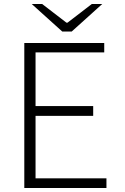

<svg xmlns="http://www.w3.org/2000/svg" viewBox="-20 -936 620 956"><path d="M101 -722H499V-675H157V-408H444V-359H157V-48H510V0H101ZM138 -916H190L311 -823H316L437 -916H489L337 -779H290Z"/></svg>

Font: Nebula Sans Light
Style: Regular
Weight: 300
Designer: Paul D. Hunt for Adobe (as Source Sans)
Foundry: Nebula Entertainment & Broadcasting LLC
Version: Version 1.010